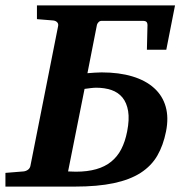

<svg xmlns="http://www.w3.org/2000/svg" viewBox="-46 -691 701 711"><path d="M424.8 -204.1Q433.6 -248.5 428.5 -279.5Q423.3 -310.5 407.5 -329.8Q391.6 -349.1 366.5 -357.7Q341.3 -366.2 310.1 -366.2Q302.2 -366.2 289.6 -364.7Q276.9 -363.3 267.1 -361.8L206.1 -56.2Q211.9 -56.2 219.7 -55.7Q227.5 -55.2 234.9 -55.2Q277.8 -55.2 310.3 -64.5Q342.8 -73.7 365.7 -92.3Q388.7 -110.8 403.1 -138.7Q417.5 -166.5 424.8 -204.1ZM569.8 -506.8H498L500 -591.8Q501 -604 497.3 -608.9Q493.7 -613.8 482.9 -613.8H330.6Q323.2 -613.8 318.6 -608.6Q314 -603.5 313 -599.1L277.8 -419.9Q290 -420.9 304.4 -421.9Q318.8 -422.9 330.1 -422.9Q395 -422.9 444.3 -408Q493.7 -393.1 524.9 -364.7Q556.2 -336.4 567.6 -295.9Q579.1 -255.4 568.8 -204.1Q558.6 -152.8 536.6 -114.7Q514.6 -76.7 474.9 -51Q435.1 -25.4 375.2 -12.7Q315.4 0 230 0H-25.9V-50.8L41 -56.2Q50.3 -57.1 57.9 -62.7Q65.4 -68.4 66.9 -78.1L168.9 -592.8Q171.4 -602.5 165.8 -608.4Q160.2 -614.3 150.9 -615.2L90.8 -620.1V-670.9H602.1Z"/></svg>

Font: Charis SIL Cyr
Style: Bold Italic
Weight: 700
Italic angle: -11°
Foundry: SIL International
Version: Version 5.000